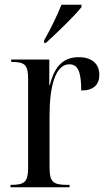

<svg xmlns="http://www.w3.org/2000/svg" viewBox="-20 -786 449 806"><path d="M165 -616V-606H173C219 -648 295 -721 322 -756V-766H238C220 -721 193 -665 165 -616ZM24 0H272V-10H260C201 -10 188 -24 188 -84V-302C188 -425 213 -516 271 -516C305 -516 321 -489 321 -406C373 -406 397 -431 397 -472C397 -517 367 -546 310 -546C236 -546 205 -493 189 -428H187V-536H27V-526H30C85 -526 98 -513 98 -454V-83C98 -24 85 -10 28 -10H24Z"/></svg>

Font: Noto Serif Display Condensed
Style: Regular
Weight: 400
Width: 3
Designer: Monotype Design Team
Foundry: Monotype Imaging Inc.
Version: Version 2.009